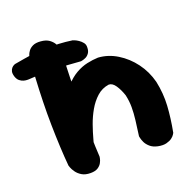

<svg xmlns="http://www.w3.org/2000/svg" viewBox="-168 -768 890 886"><g transform="rotate(-20 277.0 -325.0)"><path d="M464 -10Q441 -15 427.5 -27Q414 -39 408 -51.5Q402 -64 400 -73.5Q398 -83 398 -83Q404 -126 408 -159Q412 -192 412 -221.5Q412 -251 405 -282Q395 -312 380.5 -333.5Q366 -355 348 -355Q314 -350 289 -327.5Q264 -305 246 -273.5Q228 -242 216 -208Q204 -174 196 -144Q188 -114 182 -94Q174 -76 166.5 -77.5Q159 -79 153.5 -94Q148 -109 143.5 -130Q139 -151 136.5 -172Q134 -193 133.5 -207.5Q133 -222 133 -223L92 -274L131 -340Q153 -386 179.5 -415Q206 -444 234 -460Q262 -476 290 -482Q318 -488 344 -489Q393 -486 437 -459Q481 -432 513 -389Q545 -346 559 -292Q572 -231 568.5 -171.5Q565 -112 552 -44Q552 -44 547.5 -36.5Q543 -29 533 -21.5Q523 -14 506 -9.5Q489 -5 464 -10ZM131 0Q105 0 88.5 -10Q72 -20 62.5 -33.5Q53 -47 49.5 -57Q46 -67 46 -67Q42 -110 39.5 -162Q37 -214 36 -270.5Q35 -327 36.5 -384.5Q38 -442 41 -497Q44 -552 48 -601Q48 -601 50.5 -609Q53 -617 60.5 -627.5Q68 -638 82.5 -645Q97 -652 121 -650Q147 -648 162 -637Q177 -626 184.5 -612.5Q192 -599 194 -589Q196 -579 196 -579Q195 -541 193 -491.5Q191 -442 190.5 -387Q190 -332 190 -274.5Q190 -217 191 -161.5Q192 -106 195 -57Q195 -57 193.5 -48.5Q192 -40 186 -28.5Q180 -17 167 -8.5Q154 0 131 0ZM314 -550Q314 -533 306.5 -522.5Q299 -512 289.5 -507.5Q280 -503 272.5 -501.5Q265 -500 265 -500Q229 -503 202 -504.5Q175 -506 153 -507Q131 -508 109.5 -508Q88 -508 64 -507Q40 -506 10 -504Q10 -504 2.5 -504Q-5 -504 -14.5 -506.5Q-24 -509 -33.5 -516.5Q-43 -524 -48 -539Q-53 -555 -50.5 -565Q-48 -575 -42.5 -581Q-37 -587 -31.5 -589.5Q-26 -592 -26 -592Q-2 -596 23.5 -600.5Q49 -605 76.5 -607.5Q104 -610 133.5 -611Q163 -612 195.5 -610.5Q228 -609 262 -604Q262 -604 270 -601Q278 -598 288.5 -591Q299 -584 307 -574Q315 -564 314 -550Z"/></g></svg>

Font: Sour Gummy
Style: Bold
Weight: 700
Designer: Stefie Justprince
Foundry: Eifetstype
Version: Version 1.000